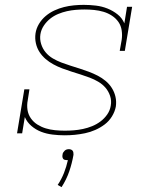

<svg xmlns="http://www.w3.org/2000/svg" viewBox="-20 -548 640 789"><path d="M246 8Q246 8 245.5 8Q245 8 245 8Q221 8 196 5Q171 2 149 -6.5Q127 -15 109 -30.5Q91 -46 82 -67L71 0H50L80 -181H101L94 -136Q90 -116 93 -96.5Q96 -77 107 -61.5Q118 -46 134 -36Q150 -26 168 -20.5Q186 -15 206 -13Q226 -11 246 -11Q246 -11 246.5 -11Q247 -11 247 -11Q265 -11 283.5 -12.5Q302 -14 321 -18Q340 -22 358.5 -29.5Q377 -37 393 -49Q409 -61 420.5 -77.5Q432 -94 435 -113Q439 -134 432.5 -153.5Q426 -173 413.5 -187.5Q401 -202 384 -212Q367 -222 348.5 -229Q330 -236 311 -242Q292 -248 273 -254Q254 -260 235.5 -267Q217 -274 199.5 -283.5Q182 -293 167.5 -305.5Q153 -318 142.5 -334Q132 -350 127.5 -370Q123 -390 126 -411Q129 -431 140 -449.5Q151 -468 167.5 -482Q184 -496 203.5 -505Q223 -514 243 -519Q263 -524 283.5 -526Q304 -528 324 -528Q349 -528 374 -525Q399 -522 421.5 -513Q444 -504 463 -489Q482 -474 491 -452L502 -520H523L493 -339H472L480 -384Q483 -404 480 -423.5Q477 -443 466.5 -458Q456 -473 440 -483.5Q424 -494 405.5 -499.5Q387 -505 367 -507Q347 -509 328 -509Q310 -509 291.5 -507.5Q273 -506 255 -502Q237 -498 219 -490.5Q201 -483 186 -471Q171 -459 160 -442.5Q149 -426 146 -407Q143 -387 149 -367.5Q155 -348 167.5 -333Q180 -318 197 -308Q214 -298 232.5 -291Q251 -284 270 -278Q289 -272 308 -266Q327 -260 345.5 -253Q364 -246 381.5 -237Q399 -228 414 -215.5Q429 -203 439.5 -186.5Q450 -170 454.5 -150.5Q459 -131 456 -110Q452 -89 440 -69.5Q428 -50 410 -36.5Q392 -23 371.5 -14Q351 -5 329.5 -0.5Q308 4 287.5 6Q267 8 246 8ZM233 221 217 212Q233 188 243 162.5Q253 137 259 110Q258 110 257 110Q256 110 255 110Q251 110 246.5 109Q242 108 239.5 104.5Q237 101 236.5 96.5Q236 92 237 88Q237 83 239.5 79Q242 75 245.5 71.5Q249 68 253.5 66.5Q258 65 263 65Q267 65 271.5 66.5Q276 68 278.5 71.5Q281 75 281.5 79Q282 83 282 88Q276 123 264.5 156.5Q253 190 233 221Z"/></svg>

Font: Iosevka Etoile Thin Oblique
Style: Regular
Weight: 100
Italic angle: -9°
Designer: Belleve Invis
Foundry: Belleve Invis
Version: Version 15.5.2; ttfautohint (v1.8.4)